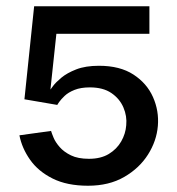

<svg xmlns="http://www.w3.org/2000/svg" viewBox="-20 -583 564 613"><path d="M261 10Q194 10 148 -13Q102 -36 76 -73Q50 -110 42 -151L143 -165Q145 -158 151 -143.5Q157 -129 170.5 -113.5Q184 -98 206.5 -87Q229 -76 264 -76Q302 -76 327.5 -91.5Q353 -107 367 -131.5Q381 -156 383 -183Q386 -212 374 -240Q362 -268 335.5 -286Q309 -304 267 -304Q238 -304 218 -296Q198 -288 186.5 -277Q175 -266 169 -257.5Q163 -249 163 -248L58 -266L89 -563H457V-475H160L141 -297Q141 -297 149.5 -308.5Q158 -320 176 -335Q194 -350 223.5 -361.5Q253 -373 296 -373Q363 -373 406 -345Q449 -317 468.5 -273Q488 -229 484 -181Q480 -133 452.5 -89.5Q425 -46 376.5 -18Q328 10 261 10Z"/></svg>

Font: Darker Grotesque
Style: Bold
Weight: 700
Designer: Gabriel Lam
Foundry: TypeRant
Version: Version 1.000;gftools[0.9.28]